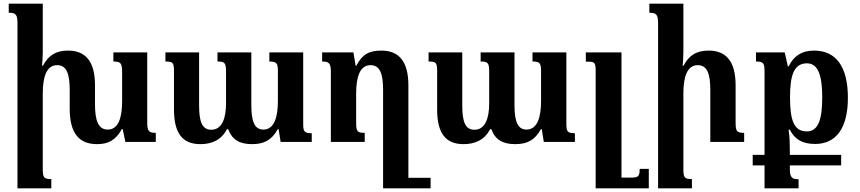

<svg xmlns="http://www.w3.org/2000/svg" viewBox="-20 -780 4723 1055"><path d="M789 -106V-492H603V-442C643 -442 651 -433 651 -384V-225C651 -138 633 -68 572 -68C519 -68 502 -119 502 -208V-311C502 -444 449 -502 354 -502C288 -502 247 -477 216 -419H211C213 -442 215 -467 215 -492V-760H28V-710C65 -710 76 -701 76 -654V255H262V204C221 204 215 196 215 148V-266C215 -354 234 -422 294 -422C347 -422 363 -372 363 -286V-183C363 -47 415 12 513 12C575 12 615 -9 650 -71H654L669 0H836V-50C799 -50 789 -58 789 -106Z M1460 -492V-442C1502 -442 1507 -432 1507 -385V-224C1507 -135 1486 -68 1427 -68C1378 -68 1361 -114 1361 -203V-492H1175V-442C1216 -442 1222 -434 1222 -384V-212C1222 -128 1199 -67 1141 -67C1088 -67 1074 -116 1074 -203V-492H889V-442C930 -442 936 -436 936 -388V-178C936 -45 985 12 1081 12C1140 12 1195 -8 1227 -70H1234C1255 -12 1297 12 1365 12C1431 12 1473 -10 1506 -70H1511L1522 0H1693V-48C1651 -48 1646 -58 1646 -101V-492Z M2076 -502C2010 -502 1971 -483 1938 -419H1934L1922 -492H1750V-442C1787 -442 1798 -433 1798 -386V0H1984V-50C1943 -50 1937 -58 1937 -106V-266C1937 -354 1956 -422 2016 -422C2069 -422 2085 -372 2085 -286V255H2346V197H2224V-311C2224 -444 2171 -502 2076 -502Z M2906 -492V-442C2948 -442 2953 -432 2953 -385V-224C2953 -135 2932 -68 2873 -68C2824 -68 2807 -114 2807 -203V-492H2621V-442C2662 -442 2668 -434 2668 -384V-212C2668 -128 2645 -67 2587 -67C2534 -67 2520 -116 2520 -203V-492H2335V-442C2376 -442 2382 -436 2382 -388V-178C2382 -45 2431 12 2527 12C2586 12 2641 -8 2673 -70H2680C2701 -12 2743 12 2811 12C2877 12 2919 -10 2952 -70H2957L2968 0H3139V-48C3097 -48 3092 -58 3092 -101V-492Z M3545 148H3495C3495 191 3486 196 3446 196H3395V-492H3199V-441H3213C3246 -441 3253 -435 3253 -393V255H3545Z M4069 -50C4027 -50 4022 -59 4022 -110V-311C4022 -444 3969 -502 3874 -502C3808 -502 3766 -477 3736 -419H3731C3733 -443 3735 -467 3735 -492V-760H3548V-710C3585 -710 3596 -701 3596 -654V255H3782V204C3741 204 3735 196 3735 148V-266C3735 -354 3754 -422 3814 -422C3867 -422 3883 -372 3883 -286V0H4069Z M4116 129H4181V255H4368V205C4334 205 4320 197 4320 149V129H4602V71H4320V55C4320 24 4320 -26 4313 -67H4320C4347 -15 4387 11 4459 11C4573 11 4639 -74 4639 -243C4639 -415 4573 -502 4453 -502C4383 -502 4340 -470 4314 -416H4309L4292 -492H4134V-442C4175 -442 4181 -433 4181 -385V71H4116ZM4414 -58C4344 -58 4321 -115 4321 -245C4321 -368 4343 -432 4414 -432C4477 -432 4498 -362 4498 -244C4498 -124 4476 -58 4414 -58Z"/></svg>

Font: Noto Serif Armenian SemiCondensed
Style: Bold
Weight: 700
Width: 4
Designer: Monotype Design Team
Foundry: Monotype Imaging Inc.
Version: Version 2.008